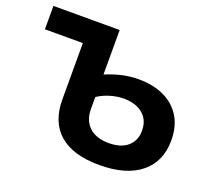

<svg xmlns="http://www.w3.org/2000/svg" viewBox="-121 -855 1122 1021"><g transform="rotate(20 440.0 -344.0)"><path d="M533.8 11.8Q384.5 11.8 307.5 -54.8Q230.5 -121.4 230.5 -249.6V-700H390.7V-253.8Q390.7 -188.5 430.2 -151.7Q469.7 -115 541 -115Q609.7 -115 647.6 -147.9Q685.5 -180.9 685.5 -237.2Q685.5 -279.4 666.5 -307.6Q647.4 -335.8 614.5 -350.4Q581.5 -365 538.1 -365Q496.2 -365 452.4 -350.7Q408.7 -336.3 373.6 -308.3L364.6 -436.6Q421.6 -463.3 473.1 -475.9Q524.6 -488.6 575.6 -488.6Q658.5 -488.6 719.8 -459.9Q781.1 -431.2 815.3 -376.3Q849.5 -321.4 849.5 -241.6Q849.5 -121.8 767.2 -55Q684.9 11.8 533.8 11.8ZM15.8 -567.7V-700H390.7L229.9 -567.7Z"/></g></svg>

Font: Montserrat Alternates Thin
Style: Regular
Weight: 100
Designer: Julieta Ulanovsky
Foundry: Julieta Ulanovsky
Version: Version 9.000